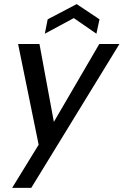

<svg xmlns="http://www.w3.org/2000/svg" viewBox="-20 -714 601 934"><path d="M463 -500H561L132 200H39L168 -10L68 -500H172L242 -121ZM449 -550 339 -626 198 -550 212 -620 353 -694 464 -620Z"/></svg>

Font: Albert Sans Medium
Style: Italic
Weight: 500
Italic angle: -11.25°
Designer: Andreas Rasmussen
Foundry: a.Foundry
Version: Version 1.025